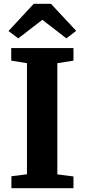

<svg xmlns="http://www.w3.org/2000/svg" viewBox="-20 -998 449 1018"><path d="M123 -74V-663L39.5 -676.5V-743H369.5V-676.5L284 -663V-73.5L369.5 -62.5V0H40.5V-63.5ZM77 -794.5 25 -833.5 159 -978H250L384 -834.5L332 -794.5L204.5 -893Z"/></svg>

Font: Merriweather ExtraBold
Style: Regular
Weight: 800
Version: Version 2.100